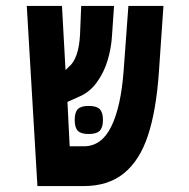

<svg xmlns="http://www.w3.org/2000/svg" viewBox="-20 -629 640 649"><path d="M70.5 -609H189.5L201.5 -392L212 -402.5Q229 -416 238.8 -444Q248.5 -472 250.5 -511.5L254.5 -609H365.5L358.5 -507Q356 -466 343.8 -425Q331.5 -384 307.2 -350.5Q283 -317 247 -302L208 -284.5L215.5 -134.5H263.5Q323.5 -134.5 356.2 -201.5Q389 -268.5 398 -391L414 -609H532.5L517 -384Q508 -255.5 480.2 -171.2Q452.5 -87 399.2 -43.5Q346 0 262.5 0H106.5ZM232.5 -223.5Q232.5 -249.5 243.2 -260.2Q254 -271 279.5 -271Q306 -271 317 -260.2Q328 -249.5 328 -223.5Q328 -197.5 317 -186.8Q306 -176 279.5 -176Q254 -176 243.2 -186.8Q232.5 -197.5 232.5 -223.5Z"/></svg>

Font: JuliaMono ExtraBold
Style: Regular
Weight: 800
Monospace: yes
Designer: cormullion
Foundry: corm
Version: Version 0.055; ttfautohint (v1.8.4)